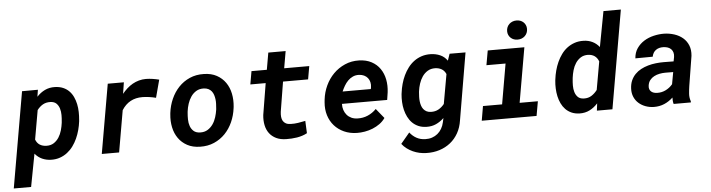

<svg xmlns="http://www.w3.org/2000/svg" viewBox="-71 -1001 5407 1460"><g transform="rotate(-5 2632.0 -271.0)"><path d="M522 -262.2Q518.1 -230 509.3 -197Q500.5 -164.1 486.6 -133.3Q472.7 -102.5 453.4 -76.2Q434.1 -49.8 408.9 -30.3Q383.8 -10.7 352.8 0.2Q321.8 11.2 284.2 10.3Q247.6 9.3 216.6 -4.6Q185.5 -18.6 162.1 -46.9L114.7 203.1H-17.6L109.4 -528.3L230.5 -528.8L222.2 -476.1Q250 -506.3 284.2 -522.7Q318.4 -539.1 359.9 -538.1Q396 -537.1 422.9 -525.6Q449.7 -514.2 469 -494.4Q488.3 -474.6 500.2 -448.7Q512.2 -422.9 518.3 -393.8Q524.4 -364.7 525.1 -333.7Q525.9 -302.7 522.9 -272.9ZM390.1 -272.9Q392.6 -295.4 392.6 -322Q392.6 -348.6 385.5 -371.8Q378.4 -395 362.3 -410.9Q346.2 -426.8 315.9 -427.7Q283.7 -428.7 259 -414.6Q234.4 -400.4 215.3 -375L176.3 -153.3Q187 -125.5 207.8 -112.5Q228.5 -99.6 257.8 -98.6Q291 -97.7 314.5 -112.8Q337.9 -127.9 353.5 -152.1Q369.1 -176.3 377.4 -205.8Q385.7 -235.4 389.2 -262.7Z M1056.6 -539.1Q1082 -538.6 1106.7 -534.9Q1131.3 -531.2 1156.2 -524.9L1120.1 -389.6Q1094.7 -396 1069.3 -399.7Q1043.9 -403.3 1017.6 -403.8Q914.1 -404.8 859.4 -317.9L804.2 0H671.9L763.7 -528.3H886.7L873 -441.4Q890.6 -462.9 910.6 -481Q930.7 -499 953.6 -512Q976.6 -524.9 1002.2 -532Q1027.8 -539.1 1056.6 -539.1Z M1218.3 -265.6Q1225.1 -321.3 1247.3 -371.3Q1269.5 -421.4 1305.2 -459Q1340.8 -496.6 1389.4 -518.1Q1438 -539.6 1497.6 -538.1Q1554.7 -537.1 1595.7 -514.6Q1636.7 -492.2 1662.4 -455.3Q1688 -418.5 1697.8 -370.6Q1707.5 -322.8 1702.1 -270.5L1700.7 -259.8Q1693.8 -204.1 1671.6 -154.5Q1649.4 -105 1613.8 -67.9Q1578.1 -30.8 1529.5 -9.5Q1481 11.7 1421.9 10.3Q1365.2 9.3 1324.2 -12.9Q1283.2 -35.2 1257.6 -71.5Q1231.9 -107.9 1221.9 -155.5Q1211.9 -203.1 1217.3 -255.4ZM1349.6 -255.4Q1347.2 -231 1347.7 -203.9Q1348.1 -176.8 1356.2 -153.6Q1364.3 -130.4 1382.1 -114.5Q1399.9 -98.6 1431.6 -97.7Q1464.8 -96.7 1489 -111.6Q1513.2 -126.5 1529.5 -150.1Q1545.9 -173.8 1554.9 -202.9Q1564 -231.9 1567.9 -259.8L1568.8 -270Q1570.3 -286.1 1571 -304Q1571.8 -321.8 1569.6 -339.1Q1567.4 -356.4 1562.3 -372.3Q1557.1 -388.2 1547.6 -400.4Q1538.1 -412.6 1523.4 -420.2Q1508.8 -427.7 1487.8 -428.7Q1454.1 -429.7 1429.9 -415Q1405.8 -400.4 1389.4 -376.5Q1373 -352.5 1363.5 -323.2Q1354 -293.9 1350.6 -265.6Z M2132.8 -657.7 2110.4 -528.3H2301.8L2284.2 -428.2H2092.8L2055.7 -200.7Q2053.2 -179.7 2054.9 -162.1Q2056.6 -144.5 2064.2 -131.3Q2071.8 -118.2 2086.2 -110.4Q2100.6 -102.5 2123.5 -102.1Q2151.9 -101.1 2179.7 -105.5Q2207.5 -109.9 2235.4 -115.7L2239.7 -21.5Q2222.2 -11.7 2202.4 -5.4Q2182.6 1 2161.9 4.4Q2141.1 7.8 2120.1 9Q2099.1 10.3 2079.6 9.8Q2035.2 9.3 2003.2 -6.1Q1971.2 -21.5 1951.4 -47.9Q1931.6 -74.2 1924.1 -110.1Q1916.5 -146 1920.9 -188L1960.4 -428.2H1843.3L1860.8 -528.3H1978L2000.5 -657.7Z M2619.1 9.8Q2564.9 8.8 2521.2 -11Q2477.5 -30.8 2447.5 -64.7Q2417.5 -98.6 2403.3 -144.5Q2389.2 -190.4 2394 -244.1L2396 -264.2Q2402.3 -319.8 2425.8 -370.1Q2449.2 -420.4 2486.6 -458Q2523.9 -495.6 2573.7 -517.6Q2623.5 -539.6 2682.1 -538.1Q2737.3 -536.6 2777.3 -515.1Q2817.4 -493.7 2842 -457.8Q2866.7 -421.9 2875.7 -375.5Q2884.8 -329.1 2878.4 -277.8L2869.6 -220.2H2524.4Q2523.4 -194.8 2530.8 -173.1Q2538.1 -151.4 2552 -135.3Q2565.9 -119.1 2586.4 -109.6Q2606.9 -100.1 2633.3 -99.6Q2674.8 -98.1 2711.7 -114Q2748.5 -129.9 2776.9 -159.2L2836.9 -85.4Q2819.3 -60.1 2794.2 -42Q2769 -23.9 2740 -12.2Q2710.9 -0.5 2679.7 4.9Q2648.4 10.3 2619.1 9.8ZM2672.4 -428.7Q2646 -429.7 2625 -419.9Q2604 -410.2 2587.6 -393.6Q2571.3 -377 2559.1 -356Q2546.9 -335 2537.6 -313.5H2752.9L2755.4 -325.7Q2758.8 -347.2 2754.4 -365.7Q2750 -384.3 2739 -397.9Q2728 -411.6 2711.2 -419.7Q2694.3 -427.7 2672.4 -428.7Z M2983.9 -264.6Q2987.8 -297.9 2997.1 -331.5Q3006.3 -365.2 3021 -396Q3035.6 -426.8 3055.7 -453.1Q3075.7 -479.5 3101.8 -498.8Q3127.9 -518.1 3159.9 -528.6Q3191.9 -539.1 3230 -538.1Q3268.1 -537.1 3300.8 -522.9Q3333.5 -508.8 3355.5 -477.5L3373 -528.8L3494.6 -528.3L3407.7 -17.1Q3399.9 36.6 3376 79.1Q3352.1 121.6 3315.7 150.6Q3279.3 179.7 3232.4 194.6Q3185.5 209.5 3131.8 208Q3105.5 207.5 3079.6 201.9Q3053.7 196.3 3029.8 185.5Q3005.9 174.8 2984.6 158.9Q2963.4 143.1 2947.3 122.1L3015.1 41Q3037.1 69.3 3066.4 85.2Q3095.7 101.1 3132.3 102.1Q3160.6 103 3184.6 95Q3208.5 86.9 3227.1 71.5Q3245.6 56.2 3258.3 34.4Q3271 12.7 3276.9 -14.6L3283.7 -45.9Q3255.9 -19 3223.4 -4.2Q3190.9 10.7 3151.4 9.8Q3116.2 9.3 3089.1 -2.4Q3062 -14.2 3042.2 -33.9Q3022.5 -53.7 3009.5 -79.6Q2996.6 -105.5 2989.5 -134.5Q2982.4 -163.6 2981 -194.3Q2979.5 -225.1 2982.4 -254.4ZM3115.7 -254.4Q3114.3 -239.3 3113.8 -221.9Q3113.3 -204.6 3115.2 -187.7Q3117.2 -170.9 3122.1 -155.5Q3127 -140.1 3136.2 -128.2Q3145.5 -116.2 3159.4 -108.6Q3173.3 -101.1 3193.4 -100.6Q3226.1 -99.6 3251 -113.3Q3275.9 -127 3295.9 -151.9L3335.9 -377Q3324.2 -403.3 3303.2 -415.5Q3282.2 -427.7 3253.9 -428.7Q3220.7 -429.2 3196.3 -414.3Q3171.9 -399.4 3155.5 -375.5Q3139.2 -351.6 3129.6 -322Q3120.1 -292.5 3116.7 -264.6Z M3664.1 -528.3H3943.8L3871.1 -110.4H4010.3L3990.7 0H3572.3L3591.3 -110.4H3737.3L3790.5 -417.5H3644.5ZM3823.7 -661.1Q3823.7 -677.7 3829.6 -691.4Q3835.4 -705.1 3845.9 -715.1Q3856.4 -725.1 3870.4 -730.7Q3884.3 -736.3 3900.4 -736.3Q3916 -736.8 3929.7 -731.9Q3943.4 -727.1 3953.6 -717.8Q3963.9 -708.5 3970 -695.3Q3976.1 -682.1 3976.1 -666Q3976.1 -649.4 3970.2 -635.7Q3964.4 -622.1 3954.1 -612.1Q3943.8 -602.1 3929.7 -596.4Q3915.5 -590.8 3899.4 -590.8Q3883.8 -590.3 3870.1 -595.2Q3856.4 -600.1 3846.2 -609.4Q3835.9 -618.7 3829.8 -631.8Q3823.7 -645 3823.7 -661.1Z M4157.2 -265.1Q4161.1 -297.9 4169.9 -331.1Q4178.7 -364.3 4192.6 -395Q4206.5 -425.8 4225.8 -452.4Q4245.1 -479 4270.5 -498.3Q4295.9 -517.6 4327.1 -528.3Q4358.4 -539.1 4396.5 -538.1Q4433.1 -537.1 4463.1 -522.7Q4493.2 -508.3 4516.1 -480L4566.9 -750H4699.7L4569.8 0H4451.2L4458 -55.2Q4430.2 -24.4 4395.8 -6.8Q4361.3 10.7 4318.4 9.8Q4283.2 8.8 4256.8 -3.2Q4230.5 -15.1 4211.4 -34.9Q4192.4 -54.7 4180.2 -80.6Q4168 -106.4 4161.6 -135.5Q4155.3 -164.6 4154.1 -195.1Q4152.8 -225.6 4155.8 -254.4ZM4288.6 -254.4Q4286.1 -232.4 4285.9 -206.1Q4285.6 -179.7 4292.5 -156.5Q4299.3 -133.3 4315.2 -117.4Q4331.1 -101.6 4360.8 -100.6Q4394.5 -99.6 4419.4 -115.5Q4444.3 -131.3 4463.4 -156.7L4501.5 -371.6Q4481 -426.3 4420.9 -428.7Q4387.7 -429.2 4364.3 -414.1Q4340.8 -398.9 4325.2 -375Q4309.6 -351.1 4301.3 -321.8Q4293 -292.5 4289.6 -264.6Z M5037.1 0Q5033.2 -12.7 5032.5 -24.7Q5031.7 -36.6 5032.2 -49.3Q5001.5 -20.5 4965.1 -5.1Q4928.7 10.3 4885.7 9.8Q4852.5 9.3 4822.5 -1.7Q4792.5 -12.7 4770.3 -32.5Q4748 -52.2 4735.8 -80.6Q4723.6 -108.9 4725.1 -144Q4726.6 -179.2 4738.5 -206.1Q4750.5 -232.9 4770 -252.9Q4789.6 -272.9 4814.9 -286.4Q4840.3 -299.8 4869.1 -308.1Q4897.9 -316.4 4928.5 -319.8Q4959 -323.2 4988.8 -323.2L5064.9 -322.3L5071.3 -355Q5074.2 -374 5070.1 -389.2Q5065.9 -404.3 5055.9 -414.8Q5045.9 -425.3 5030.8 -430.9Q5015.6 -436.5 4996.6 -437Q4962.4 -438 4939.5 -421.6Q4916.5 -405.3 4909.7 -371.6L4777.3 -370.6Q4780.3 -414.6 4802.2 -446.5Q4824.2 -478.5 4857.4 -499.3Q4890.6 -520 4930.9 -529.5Q4971.2 -539.1 5010.7 -538.6Q5052.2 -537.6 5089.4 -525.4Q5126.5 -513.2 5153.6 -490Q5180.7 -466.8 5194.6 -432.6Q5208.5 -398.4 5204.1 -353L5167.5 -126Q5163.1 -97.2 5160.9 -67.1Q5158.7 -37.1 5168.9 -8.8L5168.5 0ZM4920.4 -94.7Q4955.1 -93.8 4985.6 -108.9Q5016.1 -124 5038.1 -150.4L5054.7 -241.7L4994.6 -242.2Q4972.7 -242.2 4950.2 -237.8Q4927.7 -233.4 4908.7 -223.4Q4889.6 -213.4 4876.5 -196.8Q4863.3 -180.2 4859.9 -154.8Q4857.9 -139.6 4861.8 -128.4Q4865.7 -117.2 4874 -109.9Q4882.3 -102.5 4894.3 -98.6Q4906.2 -94.7 4920.4 -94.7Z"/></g></svg>

Font: Roboto Mono
Style: Bold Italic
Weight: 700
Designer: Google
Version: Version 2.000985; 2015; ttfautohint (v1.3)